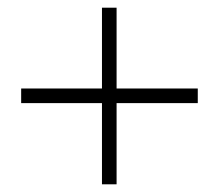

<svg xmlns="http://www.w3.org/2000/svg" viewBox="-20 -606 569 499"><path d="M245 -127V-338H35V-376H245V-586H283V-376H494V-338H283V-127Z"/></svg>

Font: Prata
Style: Regular
Weight: 400
Designer: Ivan Petrov
Foundry: Cyreal
Version: Version 2.000